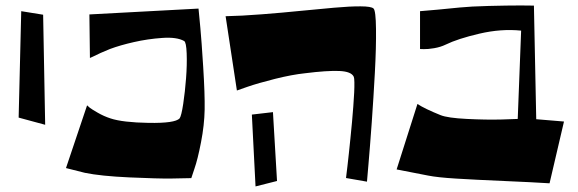

<svg xmlns="http://www.w3.org/2000/svg" viewBox="-20 -670 2075 689"><path d="M56.2 -629.9 134.8 -617.2 142.1 -222.2 46.9 -248Z M692.4 -639.2Q694.8 -612.8 699 -569.8Q703.1 -526.9 709.2 -429.7Q715.3 -332.5 714.4 -276.9Q713.4 -221.2 701.4 -159.7Q689.5 -98.1 677.7 -64.5L666.5 -30.8Q638.2 -29.8 592.5 -29.3Q546.9 -28.8 444.1 -33.4Q341.3 -38.1 284.7 -49.8L216.8 -66.9L292.5 -292Q295.9 -288.6 302.2 -283.4Q308.6 -278.3 330.6 -265.6Q352.5 -252.9 376.5 -245.1Q420.4 -230.5 514.2 -229Q607.9 -227.5 624.5 -245.1Q630.9 -253.9 637.5 -297.4Q644 -340.8 647.7 -389.2Q651.4 -437.5 649.9 -478.3Q648.4 -519 640.6 -522.9Q614.3 -537.6 562.3 -533.9Q510.3 -530.3 460.7 -519Q411.1 -507.8 374.5 -494.1Q359.4 -488.3 341.6 -480.2Q323.7 -472.2 313.5 -466.8L302.7 -461.9L300.8 -618.2Z M789.6 -611.8Q844.7 -612.8 919.7 -618.7Q994.6 -624.5 1057.4 -630.9Q1120.1 -637.2 1178.5 -642.3Q1236.8 -647.5 1274.4 -647.2Q1312 -647 1320.3 -639.6Q1328.6 -632.3 1329.3 -565.7Q1330.1 -499 1325.2 -408.9Q1320.3 -318.8 1314 -230Q1307.6 -141.1 1302.2 -79.6L1296.9 -18.1L1221.7 -31.2Q1222.2 -35.6 1223.1 -43Q1224.1 -50.3 1226.8 -73.5Q1229.5 -96.7 1231.9 -119.4Q1234.4 -142.1 1237.5 -173.3Q1240.7 -204.6 1243.2 -231.9Q1245.6 -259.3 1247.8 -287.8Q1250 -316.4 1251 -337.6Q1252 -358.9 1251.7 -374.5Q1251.5 -390.1 1249.5 -394.5Q1240.7 -413.6 1197 -415.3Q1153.3 -417 1075.2 -407.2Q1028.3 -402.3 967 -387Q905.8 -371.6 867.7 -358.4L830.1 -345.2ZM897 -1 883.8 -258.8 959.5 -267.6 974.1 -20.5Z M1952.1 -12.2Q1891.1 -16.1 1788.1 -20.5Q1685.1 -24.9 1617.4 -29.1Q1549.8 -33.2 1516.1 -40L1403.3 -62L1478 -296.9Q1503.9 -279.8 1561 -256.8Q1586.4 -246.6 1655.5 -243.2Q1724.6 -239.7 1781.2 -241.2L1837.9 -243.2L1850.1 -560.1Q1778.3 -567.4 1700.7 -549.3Q1623 -531.2 1579.1 -509.8Q1561 -501 1538.1 -497.1Q1515.1 -493.2 1501 -493.7L1487.3 -494.1V-629.9Q1543.9 -634.3 1629.9 -643.1Q1668 -647 1734.6 -648.7Q1801.3 -650.4 1848.6 -650.4L1896 -649.9L1904.3 -242.2L2003.9 -233.9Z"/></svg>

Font: Some Time Later
Style: Regular
Weight: 400
Version: Version 003.300